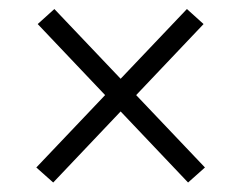

<svg xmlns="http://www.w3.org/2000/svg" viewBox="-20 -518 522 415"><path d="M423 -156 386.5 -123.5 61.5 -466 97.5 -498.5ZM58.5 -156 384 -498.5 420 -466 95 -123.5Z"/></svg>

Font: Anek Gujarati Light
Style: Regular
Weight: 300
Designer: Mrunmayee Ghaisas (Gujarati), Yesha Goshar (Latin)
Foundry: Ek Type
Version: Version 1.003